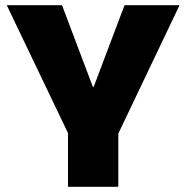

<svg xmlns="http://www.w3.org/2000/svg" viewBox="-20 -720 718 740"><path d="M6 -700H219L338 -385H341L460 -700H672L434 -201H245ZM242 -280H436V0H242Z"/></svg>

Font: Pathway Extreme 28pt ExtraBold
Style: Regular
Weight: 800
Designer: Eduardo Rodriguez Tunni
Foundry: Eduardo Rodriguez Tunni
Version: Version 1.001;gftools[0.9.26]